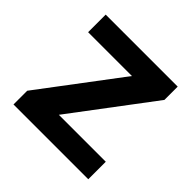

<svg xmlns="http://www.w3.org/2000/svg" viewBox="-141 -658 788 788"><g transform="rotate(45 253.0 -264.0)"><path d="M472.2 -101.6V0H38.1V-79.6L299.3 -426.3H44.9V-528.3H462.9V-451.2L199.7 -101.6Z"/></g></svg>

Font: Vazirmatn FD SemiBold
Style: Regular
Weight: 600
Designer: Saber Rastikerdar
Foundry: Saber Rastikerdar
Version: Version 33.001